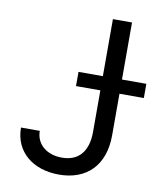

<svg xmlns="http://www.w3.org/2000/svg" viewBox="-83 -794 733 871"><g transform="rotate(10 283.5 -358.5)"><path d="M366.5 -727.3V-464.5H254.3V-399.1H366.5V-207.4C366.5 -116.8 323.2 -68.2 247.2 -68.2C177.9 -68.2 127.8 -108.7 127.8 -170.5H41.2C41.2 -58.6 127.8 9.9 247.2 9.9C373.6 9.9 454.5 -67.8 454.5 -207.4V-399.1H566.8V-464.5H454.5V-727.3Z"/></g></svg>

Font: Magic Ui Pro
Style: Regular
Weight: 400
Designer: Stefan Endress, Andreas Faust
Version: Version 1.000;FEAKit 1.0